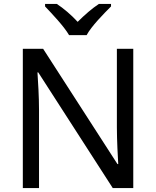

<svg xmlns="http://www.w3.org/2000/svg" viewBox="-20 -964 800 984"><path d="M334 -784H424C448 -829 511 -893 549 -931V-944H487C452 -921 414 -888 378 -852C345 -888 306 -921 271 -944H211V-931C247 -893 308 -829 334 -784ZM663 0V-714H579V-311C579 -246 584 -155 586 -123H582L201 -714H97V0H180V-399C180 -472 175 -546 172 -593H176L558 0Z"/></svg>

Font: Noto Sans Inscriptional Parthian
Style: Regular
Weight: 400
Designer: Monotype Design Team
Foundry: Monotype Imaging Inc.
Version: Version 2.003